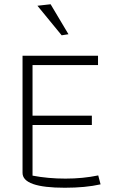

<svg xmlns="http://www.w3.org/2000/svg" viewBox="-20 -874 560 903"><path d="M156 -847 218 -854 302 -713 270 -708ZM86 -61V-612H441V-568H133V-330H412V-286H133V-48Q206 -34 288 -34Q370 -34 442 -49L453 -7Q382 9 285 9Q86 9 86 -61Z"/></svg>

Font: Athiti Light
Style: Regular
Weight: 300
Designer: CadsonDemak Team
Foundry: CadsonDemak
Version: Version 1.032